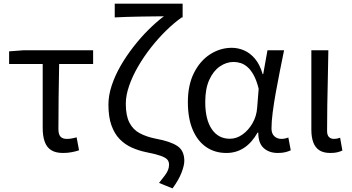

<svg xmlns="http://www.w3.org/2000/svg" viewBox="-20 -816 1908 1041"><path d="M321.8 13.4Q280.9 13.4 256.8 -2.4Q232.7 -18.1 222.1 -48.5Q211.5 -78.8 211.5 -122.3V-469H29.4V-537.6L106.5 -543.4H484.9V-469H300.7Q298.9 -377.1 297.8 -287.7Q296.7 -198.3 296.7 -116.3Q296.7 -87.6 308 -75.2Q319.3 -62.9 342 -62.9Q355.5 -62.9 368.7 -65.2Q381.9 -67.5 395.4 -71.3L408.6 -1.1Q392.8 4.4 370.1 8.9Q347.4 13.4 321.8 13.4Z M915.4 205.5 842.3 175.7Q862 151.3 874 135.1Q886 118.9 891.2 105.3Q896.5 91.7 896.5 76.7Q896.5 59.9 886.9 49Q877.3 38 850.6 28.6Q824 19.2 772.4 9Q731.6 0.6 694.7 -15.8Q657.8 -32.2 629.4 -61.1Q600.9 -90.1 584.4 -136Q567.9 -181.9 567.9 -248.6Q567.9 -298.8 585.7 -352.5Q603.5 -406.2 634.1 -459.4Q664.8 -512.5 703.6 -562.3Q742.4 -612.2 784.9 -654.5Q827.4 -696.8 868.5 -727.7Q844.8 -727.3 810.8 -727.1Q776.8 -726.9 738.6 -726.1Q700.4 -725.2 664.9 -724.3Q629.3 -723.4 602.1 -721.6V-796H970.2V-721.6H965.4Q923.6 -692.2 880.8 -650.3Q838 -608.4 798.8 -558.6Q759.6 -508.8 728.8 -455.6Q698 -402.5 680.1 -350.7Q662.1 -298.9 662.1 -253.1Q662.1 -189 681.8 -150.8Q701.6 -112.6 738.3 -93.3Q775 -73.9 824.8 -64.1Q903.9 -49.6 941.6 -24.4Q979.3 0.7 979.3 56.2Q979.3 80.9 964.2 120.1Q949.2 159.2 915.4 205.5Z M1207.5 13.4Q1145.8 13.4 1098.9 -18.1Q1051.9 -49.7 1025.3 -111.5Q998.6 -173.3 998.6 -262.3Q998.6 -355.7 1032 -421.4Q1065.3 -487.2 1119.8 -522Q1174.2 -556.8 1236.6 -556.8Q1271 -556.8 1303.6 -542.7Q1336.1 -528.7 1362.6 -497.4Q1389 -466 1404 -414.2H1407.1L1430.2 -543.4H1520.2Q1509.2 -489.9 1497.5 -431.1Q1485.7 -372.4 1475.4 -314.9Q1465.1 -257.4 1458.5 -206.8Q1452 -156.3 1452 -119.2Q1452 -91.6 1467.5 -77.3Q1483 -62.9 1505.7 -62.9Q1515 -62.9 1525.1 -65Q1535.2 -67.1 1543.3 -70.5L1556.4 -1.1Q1545.3 4.4 1528 8.9Q1510.8 13.4 1486.7 13.4Q1438.6 13.4 1409.4 -13.5Q1380.2 -40.4 1380.3 -96.9H1376.5Q1313.8 13.4 1207.5 13.4ZM1226.1 -63.7Q1262.3 -63.7 1294.5 -86.5Q1326.8 -109.3 1349 -147.7Q1371.1 -186.1 1374.3 -232.1L1382.5 -334.6Q1371.5 -379.2 1356 -407.7Q1340.5 -436.2 1322.3 -452.1Q1304.1 -468.1 1284.7 -474.1Q1265.3 -480.1 1246.5 -480.1Q1207.2 -480.1 1171.9 -455.7Q1136.6 -431.4 1114.7 -383.3Q1092.8 -335.1 1092.8 -263Q1092.8 -168 1128.2 -115.8Q1163.7 -63.7 1226.1 -63.7Z M1771.3 13.4Q1733.9 13.4 1711.5 -1.2Q1689 -15.9 1678.6 -44.1Q1668.1 -72.3 1668.1 -112.4V-543.4H1760.3Q1759.5 -469.8 1757.5 -393.9Q1755.6 -318 1754.5 -244.8Q1753.4 -171.5 1753.4 -105.8Q1753.4 -83.3 1763.6 -73.1Q1773.7 -62.9 1791.4 -62.9Q1799 -62.9 1806.9 -64.4Q1814.8 -65.9 1824 -69.3L1836.4 0.1Q1824.8 5.7 1809.7 9.5Q1794.6 13.4 1771.3 13.4Z"/></svg>

Font: Shanggu Sans SC VF
Style: Regular
Weight: 250
Designer: GuiWonder
Version: Version 1.021